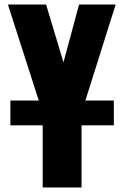

<svg xmlns="http://www.w3.org/2000/svg" viewBox="-20 -830 542 850"><path d="M26 -275V-385H484V-275ZM169 0V-331L15 -810H184L261 -554L330 -810H492L341 -331V0Z"/></svg>

Font: Oswald
Style: Bold
Weight: 700
Designer: Vernon Adams
Foundry: Vernon Adams
Version: Version 4.103;gftools[0.9.33.dev8+g029e19f]